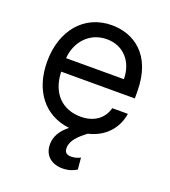

<svg xmlns="http://www.w3.org/2000/svg" viewBox="-139 -655 860 970"><g transform="rotate(20 291.0 -170.0)"><path d="M446 -316.8H135.3C141 -401.6 201 -477.3 296.9 -477.3C387.8 -477.3 446 -409.1 446 -316.8ZM51.1 -268.5C51.1 -114 133.2 -6.4 269.9 9.2C225.5 43.7 207.4 81.7 207.4 119.3C207.4 180.4 250 213.1 308.2 213.1C342.3 213.1 367.9 201.7 383.5 191.8L377.8 129.3C367.9 134.9 350.9 142 329.5 142C301.1 142 292.6 129.3 292.6 108C292.6 67.5 328.8 34.4 369 4.3C457.7 -16 513.1 -79.9 524.9 -159.1H441.1C425.4 -99.4 375.7 -63.9 305.4 -63.9C207 -63.9 139.2 -127.5 135.3 -244.3H531.2V-279.8C531.2 -483 410.5 -552.6 296.9 -552.6C149.1 -552.6 51.1 -436.1 51.1 -268.5Z"/></g></svg>

Font: Magic Ui Pro
Style: Regular
Weight: 400
Designer: Stefan Endress, Andreas Faust
Version: Version 1.000;FEAKit 1.0